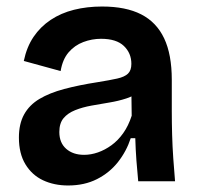

<svg xmlns="http://www.w3.org/2000/svg" viewBox="-20 -556 607 589"><path d="M189 13Q146 13 112 -3Q78 -19 58 -52Q38 -85 38 -134Q38 -176 54 -205Q70 -234 101 -252.5Q132 -271 177 -283Q222 -295 280 -304Q317 -310 339.5 -315Q362 -320 372.5 -330Q383 -340 383 -360Q383 -393 360 -415Q337 -437 290 -437Q262 -437 235.5 -427Q209 -417 190.5 -395.5Q172 -374 166 -338L53 -369Q62 -412 83 -443Q104 -474 135.5 -495Q167 -516 207 -526Q247 -536 293 -536Q366 -536 413 -512Q460 -488 483.5 -438.5Q507 -389 507 -311V-214Q507 -180 508 -143.5Q509 -107 511.5 -71Q514 -35 517 0H404Q401 -30 398.5 -63.5Q396 -97 395 -132H381Q368 -92 342 -59Q316 -26 277.5 -6.5Q239 13 189 13ZM238 -81Q259 -81 280.5 -88.5Q302 -96 322 -110.5Q342 -125 358 -147.5Q374 -170 384 -201L383 -279L408 -276Q392 -262 367.5 -254Q343 -246 315.5 -241.5Q288 -237 260.5 -232Q233 -227 210.5 -218Q188 -209 175 -193.5Q162 -178 162 -151Q162 -118 183 -99.5Q204 -81 238 -81Z"/></svg>

Font: Bricolage Grotesque 28pt SemiBold
Style: Regular
Weight: 600
Version: Version 1.001;gftools[0.9.33.dev8+g029e19f]